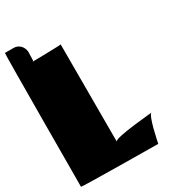

<svg xmlns="http://www.w3.org/2000/svg" viewBox="-319 -1155 1157 1297"><g transform="rotate(-30 259.5 -506.0)"><path d="M288 -893C288 -889 62 -886 62 -886C67 -886 72 -889 72 -893L74 -959C71 -999 41 -1031 1 -1031H-67C-71 -1031 -74 4 -74 9C-74 14 519 19 523 19C523 19 563 -188 591 -188C619 -188 288 -164 288 -134Z"/></g></svg>

Font: PlasticEraser
Style: Regular
Weight: 400
Foundry: Cannot Into Space Fonts
Version: Version 0.43